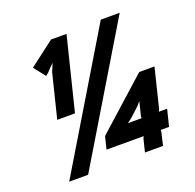

<svg xmlns="http://www.w3.org/2000/svg" viewBox="-142 -968 1146 1126"><g transform="rotate(-20 431.5 -405.0)"><path d="M543 -194.8H628.9L627.9 -204.1L649.9 -293L627.9 -268.1L570.8 -215.8ZM383.8 -810.1 271 -355H160.2L228 -628.9L249 -678.2L228 -658.2L203.1 -631.8L187 -619.1L130.9 -690.9L287.1 -810.1ZM601.1 -819.8H719.2L220.2 9.8H102.1ZM788.1 -195.8 762.2 -91.8H710V-81.1L690.9 1H578.1L598.1 -80.1L604 -91.8H372.1L391.1 -169.9L708 -454.1H803.2L742.2 -206.1L735.8 -195.8Z"/></g></svg>

Font: Sinkin Sans 700 Bold Italic
Style: Bold Italic
Weight: 700
Italic angle: -112°
Designer: Keith Bates
Foundry: K-Type
Version: Sinkin Sans (version 1.0)  by Keith Bates   •   © 2014   www